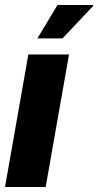

<svg xmlns="http://www.w3.org/2000/svg" viewBox="-33 -745 391 765"><path d="M-13 0 80 -528H242L149 0ZM116 -592 196 -725H338V-721L216 -592Z"/></svg>

Font: Archivo ExtraCondensed Black
Style: Italic
Weight: 900
Width: 2
Italic angle: -10°
Designer: Hector Gatti
Foundry: Omnibus-Type
Version: Version 2.001